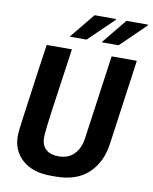

<svg xmlns="http://www.w3.org/2000/svg" viewBox="-96 -962 829 1043"><g transform="rotate(10 318.0 -440.0)"><path d="M257 10Q156 10 99.5 -40.5Q43 -91 43 -171Q43 -184 46 -212.5Q49 -241 55.5 -285.5Q62 -330 70 -390Q78 -450 88.5 -524Q99 -598 112 -686H251Q234 -565 222 -482Q210 -399 202.5 -346Q195 -293 191.5 -262.5Q188 -232 186.5 -216Q185 -200 185 -190Q185 -145 210.5 -123Q236 -101 280 -101Q333 -101 365 -133.5Q397 -166 405 -222L470 -686H609L544 -219Q530 -114 464.5 -52Q399 10 283 10ZM403 -752 516 -890H635L636 -887L497 -752ZM227 -752 340 -890H457L460 -887L320 -752Z"/></g></svg>

Font: Chivo Mono SemiBold
Style: Italic
Weight: 600
Italic angle: -8.05°
Monospace: yes
Version: Version 1.008